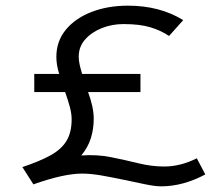

<svg xmlns="http://www.w3.org/2000/svg" viewBox="-20 -643 790 678"><path d="M98 8 59 -53Q119 -73 157.5 -94Q196 -115 214.5 -145Q233 -175 233 -222Q233 -241 227 -264Q221 -287 210 -318H101V-382H189Q179 -414 179 -442Q179 -497 212 -537.5Q245 -578 302.5 -600.5Q360 -623 432 -623Q544 -623 627 -572L577 -516Q549 -535 511.5 -546.5Q474 -558 416 -558Q375 -558 339 -543.5Q303 -529 280.5 -503.5Q258 -478 258 -443Q258 -430 261 -416Q264 -402 270 -382H476V-318H291Q311 -264 311 -224Q311 -188 301 -155.5Q291 -123 267 -94Q322 -98 372 -88Q422 -78 468.5 -66.5Q515 -55 560 -55Q617 -55 675 -84L705 -27Q626 15 549 15Q528 15 494 8Q460 1 420 -7.5Q380 -16 340.5 -23Q301 -30 270 -30Q205 -30 98 8Z"/></svg>

Font: Inconsolata ExtraExpanded
Style: Regular
Weight: 400
Width: 8
Monospace: yes
Designer: Raph Levien, Cyreal, Brenton Simpson
Foundry: Raph Levien, Cyreal, Google
Version: Version 3.000; ttfautohint (v1.8.2.53-6de2)